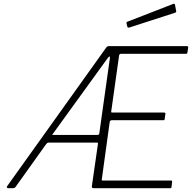

<svg xmlns="http://www.w3.org/2000/svg" viewBox="-20 -983 1004 1003"><path d="M871 -40Q876 -40 878 -38.5Q880 -37 879 -32L876 -6Q875 -2 874 -1Q873 0 869 0H469Q464 0 461.5 -2.5Q459 -5 460 -11L492 -234Q492 -236 491 -237Q490 -238 488 -238H234Q230 -238 227 -236Q224 -234 221 -230L61 -6Q56 0 48 0H23Q19 0 16.5 -3Q14 -6 17 -10L533 -732Q537 -738 540.5 -740Q544 -742 551 -742H956Q960 -742 962 -740Q964 -738 963 -734L959 -708Q958 -704 957 -703Q956 -702 951 -702H613Q608 -702 605.5 -700Q603 -698 602 -692L561 -401Q560 -397 561.5 -396Q563 -395 568 -395H837Q841 -395 843 -393Q845 -391 844 -387L840 -361Q840 -357 839 -356Q838 -355 833 -355H565Q560 -355 557 -353Q554 -351 553 -345L512 -48Q511 -42 512 -41Q513 -40 518 -40H871ZM489 -278Q494 -278 496.5 -281Q499 -284 499 -288L554 -679Q555 -689 551.5 -688Q548 -687 540 -676L257 -285Q253 -280 253 -279Q253 -278 257 -278H489ZM894 -959 900 -927Q901 -923 900 -920.5Q899 -918 893 -916L655 -839Q651 -838 648 -839.5Q645 -841 645 -845L641 -860Q640 -868 644 -869L886 -963Q888 -964 891 -962.5Q894 -961 894 -959Z"/></svg>

Font: Libre Franklin Thin
Style: Italic
Weight: 100
Italic angle: -8°
Designer: Pablo Impallari, Rodrigo Fuenzalida, Nhung Nguyen
Foundry: Impallari Type
Version: Version 3.000